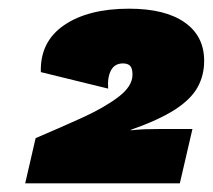

<svg xmlns="http://www.w3.org/2000/svg" viewBox="-20 -729 490 442"><path d="M38 -307 62 -411Q116 -434 167 -457Q218 -480 251.5 -505Q285 -530 285 -557Q285 -572 279.5 -577.5Q274 -583 263 -583Q244 -583 235.5 -567Q227 -551 229 -525L74 -563Q72 -633 127.5 -671Q183 -709 277 -709Q360 -709 405 -677.5Q450 -646 450 -589Q450 -555 434.5 -527.5Q419 -500 382.5 -476.5Q346 -453 281 -430V-429Q300 -431 314.5 -431.5Q329 -432 348 -432H423L394 -307Z"/></svg>

Font: Prodigy Sans Black
Style: Italic
Weight: 900
Italic angle: -13°
Designer: Wei Huang
Foundry: Wei Huang
Version: Version 1.003; ttfautohint (v1.8.3)